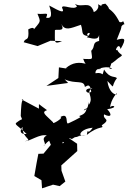

<svg xmlns="http://www.w3.org/2000/svg" viewBox="-20 -755 698 1046"><path d="M459 -201C471 -149 409 -146 452 -165C446 -119 397 -129 417 -118C435 -122 346 -79 351 -83C335 -77 358 -146 308 -117C333 -116 259 -72 270 -88C229 -129 202 -143 236 -155C186 -191 195 -188 192 -186V-163L98 -213L107 -215C96 -206 95 -172 93 -123C103 -94 106 -115 74 -90C53 -77 74 -75 125 -25C62 -21 113 -81 102 -58C105 1 162 6 116 14C144 15 196 -27 235 -17C195 3 242 28 217 40C276 -23 281 0 329 21C311 38 323 5 347 -12C391 21 353 -15 445 -18C395 -6 417 -54 485 -59C453 -11 460 -66 453 -20C521 -75 550 -51 534 -72C589 -109 538 -101 547 -132C586 -112 593 -130 564 -160C631 -169 592 -189 580 -170C582 -212 626 -264 616 -241C603 -237 572 -256 565 -314C613 -265 580 -282 617 -329C608 -342 579 -325 547 -376C531 -327 552 -365 500 -356C498 -394 561 -378 511 -378C582 -405 607 -371 576 -382C599 -431 564 -386 623 -437C664 -464 636 -447 618 -484C600 -468 627 -532 637 -488C673 -550 657 -549 616 -538C640 -602 642 -596 641 -618C636 -589 640 -622 658 -623C647 -655 654 -628 631 -635C606 -683 593 -694 552 -723C550 -692 600 -691 554 -735C504 -729 562 -708 514 -732C525 -701 483 -681 490 -694C468 -754 428 -710 388 -734C426 -684 413 -736 401 -723C387 -694 317 -736 318 -713C335 -680 311 -690 248 -725C272 -656 248 -654 231 -659C248 -693 225 -675 184 -680C204 -630 204 -644 152 -580C175 -597 166 -613 134 -595C140 -522 119 -555 109 -525L185 -504L255 -533L318 -531C270 -510 280 -530 279 -588C276 -603 343 -573 313 -625C335 -586 359 -599 421 -620C435 -579 418 -564 461 -558C437 -576 495 -589 453 -552C493 -542 527 -532 520 -589V-532C479 -523 502 -503 477 -478C484 -424 489 -434 433 -434C424 -472 439 -397 455 -405C412 -419 374 -415 338 -383L352 -380L301 -388L298 -330L233 -287L351 -303L332 -323C391 -295 437 -322 442 -283C447 -277 469 -314 477 -256C457 -235 424 -275 483 -274C442 -254 495 -228 464 -184ZM336 234 315 175 314 146 401 68 400 28 356 -2 415 -12H354L282 -60L212 -77L257 34L217 82L189 83L179 135L167 204L206 227L209 271L269 251L305 259Z"/></svg>

Font: Asimov Aggro
Style: It
Weight: 500
Designer: Google
Version: Version 2.000980; 2014